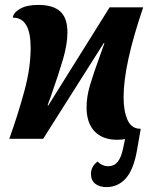

<svg xmlns="http://www.w3.org/2000/svg" viewBox="-20 -566 626 783"><path d="M351 143Q351 127 358.5 114Q366 101 378 93Q397 112 421 112Q445 112 459.5 94.5Q474 77 482 39L490 1Q477 4 458 4Q398 4 365.5 -30.5Q333 -65 333 -128Q333 -171 347 -218.5Q361 -266 387 -337Q403 -381 406 -390H403L156 0H18Q55 -104 80 -197Q105 -290 105 -371Q105 -495 32 -494Q35 -515 62.5 -530.5Q90 -546 136 -546Q196 -546 225.5 -519.5Q255 -493 255 -434Q255 -386 237 -324.5Q219 -263 185 -166Q177 -146 174 -136H177L427 -536H564Q484 -302 484 -170Q484 -112 500.5 -76Q517 -40 554 -41L539 45Q525 126 493 161.5Q461 197 414 197Q386 197 368.5 183.5Q351 170 351 143Z"/></svg>

Font: Noto Serif CondExtraBold
Style: Italic
Weight: 800
Width: 3
Italic angle: -12°
Designer: Monotype Design Team
Foundry: Monotype Imaging Inc.
Version: Version 1.001